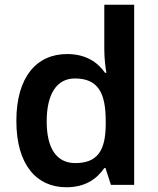

<svg xmlns="http://www.w3.org/2000/svg" viewBox="-20 -780 666 810"><path d="M260 10C341 10 389 -26 420 -71H425L448 0H546V-760H420V-570C420 -536 425 -492 429 -473H423C392 -517 343 -552 263 -552C135 -552 49 -456 49 -270C49 -85 134 10 260 10ZM298 -92C219 -92 177 -153 177 -268C177 -383 219 -449 296 -449C396 -449 426 -385 426 -269V-253C425 -145 391 -92 298 -92Z"/></svg>

Font: Noto Sans Myanmar SemiBold
Style: Regular
Weight: 600
Designer: Monotype Design Team
Foundry: Monotype Imaging Inc.
Version: Version 2.107